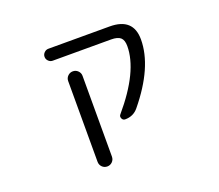

<svg xmlns="http://www.w3.org/2000/svg" viewBox="-123 -721 1245 1091"><g transform="rotate(-20 500.0 -175.5)"><path d="M634.8 -546.9Q777.3 -546.9 777.3 -417Q777.3 -251 618.2 -57.6Q587.9 -20.5 538.1 -20.5Q524.4 -20.5 518.6 -33.7Q512.7 -46.9 521.5 -56.6Q691.4 -255.9 691.4 -408.2Q691.4 -444.3 674.3 -459.5Q657.2 -474.6 617.2 -474.6H264.6Q250 -474.6 239.3 -485.4Q228.5 -496.1 228.5 -510.7Q228.5 -525.4 239.3 -536.1Q250 -546.9 264.6 -546.9ZM307.6 152.3V-335.9Q307.6 -353.5 320.3 -366.2Q333 -378.9 351.1 -378.9Q369.1 -378.9 381.8 -366.2Q394.5 -353.5 394.5 -335.9V152.3Q394.5 170.9 381.8 183.6Q369.1 196.3 351.1 196.3Q333 196.3 320.3 183.6Q307.6 170.9 307.6 152.3Z"/></g></svg>

Font: Rounded-X Mgen+ 2m regular
Style: Regular
Weight: 400
Designer: [Source Han Sans]
Ryoko NISHIZUKA  (kana & ideographs); Paul D. Hunt (Latin, Greek & Cyrillic); Wenlong ZHANG  (bopomofo
Version: Version 1.059.20150602